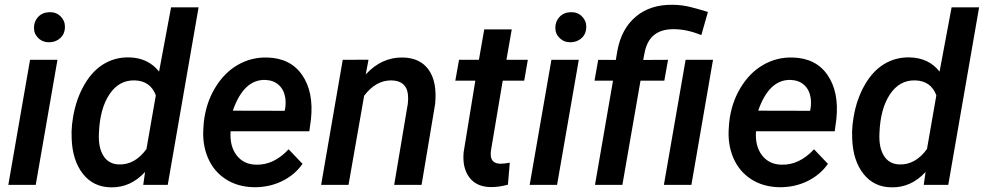

<svg xmlns="http://www.w3.org/2000/svg" viewBox="-20 -781 4156 811"><path d="M130.9 0H15.1L106.9 -528.3H222.7ZM123.5 -663.6Q123.5 -690.4 141.1 -709.5Q158.7 -728.5 188.5 -729.5Q216.8 -730.5 235.6 -712.2Q254.4 -693.8 254.4 -667.5Q254.4 -639.6 236.1 -621.6Q217.8 -603.5 189.5 -602.5Q161.6 -601.6 142.6 -619.4Q123.5 -637.2 123.5 -663.6Z M285.6 -264.6Q295.4 -346.2 329.6 -411.1Q363.8 -476.1 414.1 -508.1Q464.4 -540 525.9 -538.6Q606.4 -536.6 651.9 -478.5L702.6 -750H818.8L688.5 0H585L592.8 -54.7Q531.2 12.2 448.2 10.3Q374.5 9.3 330.3 -46.6Q286.1 -102.5 282.7 -195.3Q281.2 -225.6 284.2 -254.4ZM397.9 -219.2Q394.5 -158.7 416.7 -123Q439 -87.4 482.9 -86.4Q549.8 -84.5 598.6 -151.4L638.2 -378.4Q615.2 -439.5 549.3 -441.4Q482.9 -443.4 442.4 -382.8Q401.9 -322.3 397.9 -219.2Z M1051.8 9.8Q982.9 8.3 932.4 -24.9Q881.8 -58.1 857.7 -115.7Q833.5 -173.3 839.4 -244.1L840.8 -264.2Q849.6 -344.7 887.9 -408.9Q926.3 -473.1 983.4 -506.3Q1040.5 -539.6 1107.4 -538.1Q1206.5 -536.1 1256.1 -464.4Q1305.7 -392.6 1293.5 -277.3L1286.6 -226.6H954.1Q949.7 -163.6 979.5 -125Q1009.3 -86.4 1061.5 -85.4Q1136.2 -83 1199.2 -150.4L1257.8 -88.9Q1224.6 -41.5 1170.4 -15.4Q1116.2 10.7 1051.8 9.8ZM1101.1 -443.4Q1009.3 -446.3 963.4 -313.5L1182.6 -313L1184.6 -323.2Q1188 -345.7 1185.1 -367.2Q1179.7 -401.9 1157.7 -421.9Q1135.7 -441.9 1101.1 -443.4Z M1536.6 -528.8 1524.9 -466.8Q1592.8 -540 1681.6 -538.1Q1755.9 -536.6 1791.5 -485.1Q1827.1 -433.6 1817.9 -341.3L1760.7 0H1645L1702.6 -342.8Q1705.1 -363.8 1703.1 -381.8Q1696.8 -439.9 1633.8 -441.4Q1567.9 -442.4 1518.1 -376.5L1452.1 0H1336.4L1427.7 -528.3Z M2141.6 -656.7 2119.1 -528.3H2209.5L2194.3 -440.4H2103.5L2053.7 -144.5Q2052.2 -132.3 2053.2 -122.6Q2056.2 -90.8 2092.3 -89.4Q2110.4 -89.4 2133.3 -93.8L2125.5 -1Q2089.4 9.3 2052.7 9.3Q1992.2 8.3 1962.2 -32Q1932.1 -72.3 1938.5 -138.7L1987.8 -440.4H1903.3L1918.9 -528.3H2002.9L2025.4 -656.7Z M2333 0H2217.3L2309.1 -528.3H2424.8ZM2325.7 -663.6Q2325.7 -690.4 2343.3 -709.5Q2360.8 -728.5 2390.6 -729.5Q2418.9 -730.5 2437.7 -712.2Q2456.5 -693.8 2456.5 -667.5Q2456.5 -639.6 2438.2 -621.6Q2419.9 -603.5 2391.6 -602.5Q2363.8 -601.6 2344.7 -619.4Q2325.7 -637.2 2325.7 -663.6Z M2493.2 0 2569.3 -440.4H2491.2L2506.8 -528.3L2581.1 -527.8L2587.9 -567.4Q2605 -660.2 2666.5 -711.4Q2728 -762.7 2823.2 -760.7Q2861.3 -760.3 2897.7 -751Q2934.1 -741.7 2970.2 -730.5L2942.4 -632.8Q2880.9 -657.7 2826.2 -657.7Q2722.7 -658.7 2703.1 -560.1L2696.8 -527.8L2801.8 -528.3L2786.1 -440.4H2685.5L2608.9 0ZM2900.4 0H2784.2L2876 -528.3H2991.7Z M3271 9.8Q3202.1 8.3 3151.6 -24.9Q3101.1 -58.1 3076.9 -115.7Q3052.7 -173.3 3058.6 -244.1L3060.1 -264.2Q3068.8 -344.7 3107.2 -408.9Q3145.5 -473.1 3202.6 -506.3Q3259.8 -539.6 3326.7 -538.1Q3425.8 -536.1 3475.3 -464.4Q3524.9 -392.6 3512.7 -277.3L3505.9 -226.6H3173.3Q3168.9 -163.6 3198.7 -125Q3228.5 -86.4 3280.8 -85.4Q3355.5 -83 3418.5 -150.4L3477.1 -88.9Q3443.8 -41.5 3389.6 -15.4Q3335.4 10.7 3271 9.8ZM3320.3 -443.4Q3228.5 -446.3 3182.6 -313.5L3401.9 -313L3403.8 -323.2Q3407.2 -345.7 3404.3 -367.2Q3398.9 -401.9 3377 -421.9Q3355 -441.9 3320.3 -443.4Z M3582.5 -264.6Q3592.3 -346.2 3626.5 -411.1Q3660.6 -476.1 3710.9 -508.1Q3761.2 -540 3822.8 -538.6Q3903.3 -536.6 3948.7 -478.5L3999.5 -750H4115.7L3985.4 0H3881.8L3889.6 -54.7Q3828.1 12.2 3745.1 10.3Q3671.4 9.3 3627.2 -46.6Q3583 -102.5 3579.6 -195.3Q3578.1 -225.6 3581.1 -254.4ZM3694.8 -219.2Q3691.4 -158.7 3713.6 -123Q3735.8 -87.4 3779.8 -86.4Q3846.7 -84.5 3895.5 -151.4L3935.1 -378.4Q3912.1 -439.5 3846.2 -441.4Q3779.8 -443.4 3739.3 -382.8Q3698.7 -322.3 3694.8 -219.2Z"/></svg>

Font: Roboto Medium
Style: Italic
Weight: 500
Italic angle: -12°
Designer: Google
Version: Version 2.134; 2016